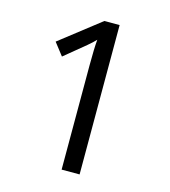

<svg xmlns="http://www.w3.org/2000/svg" viewBox="-107 -800 786 887"><g transform="rotate(15 286.0 -357.0)"><path d="M355.5 0H269.5V-499Q269.5 -579.6 273.4 -622.1Q259.3 -606.9 235.4 -586.9L135.7 -504.9L89.8 -564L282.7 -714.4H355.5Z"/></g></svg>

Font: Noto Sans Malayalam
Style: Regular
Weight: 400
Designer: Monotype Design team
Foundry: Monotype Imaging Inc.
Version: Version 1.02